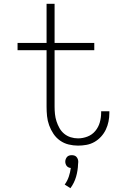

<svg xmlns="http://www.w3.org/2000/svg" viewBox="-20 -755 640 1006"><path d="M389 8Q364 8 339.5 2Q315 -4 294.5 -18.5Q274 -33 260 -54Q246 -75 237.5 -98.5Q229 -122 226.5 -146.5Q224 -171 224 -196V-492H72V-530H224V-735H266V-530H474V-492H266V-196Q266 -177 268 -157.5Q270 -138 276 -119.5Q282 -101 291.5 -84Q301 -67 316 -54.5Q331 -42 350 -36Q369 -30 389 -30Q414 -30 438.5 -39.5Q463 -49 479.5 -69Q496 -89 503 -114Q510 -139 510 -165Q510 -167 510 -168.5Q510 -170 510 -172H553Q553 -170 553 -167.5Q553 -165 553 -163Q553 -140 548.5 -118Q544 -96 534.5 -76Q525 -56 509.5 -39Q494 -22 474.5 -11Q455 0 433 4Q411 8 389 8ZM349 231 319 212Q333 193 340.5 170.5Q348 148 351 125Q345 125 339 122Q333 119 329.5 114.5Q326 110 324 104Q322 98 322 92Q322 85 324.5 78.5Q327 72 331.5 67Q336 62 342.5 60Q349 58 356 58Q363 58 369.5 60Q376 62 380.5 67Q385 72 387.5 78.5Q390 85 390 92V94L389 105Q388 139 378.5 171.5Q369 204 349 231Z"/></svg>

Font: Iosevka Curly Slab XLtEx
Style: Regular
Weight: 200
Width: 7
Monospace: yes
Designer: Belleve Invis
Foundry: Belleve Invis
Version: Version 11.1.0; ttfautohint (v1.8.3)